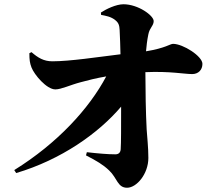

<svg xmlns="http://www.w3.org/2000/svg" viewBox="-20 -830 1040 902"><path d="M455 -760C476 -756 502 -752 522 -735C537 -723 541 -711 542 -689C544 -658 545 -610 546 -575C439 -562 309 -542 226 -542C185 -542 158 -559 128 -585L118 -580C118 -549 120 -534 128 -513C141 -479 199 -410 240 -410C268 -410 310 -431 360 -444C393 -453 432 -463 479 -471C399 -320 250 -157 47 -31L56 -17C268 -80 443 -204 549 -329C549 -233 549 -157 547 -129C546 -113 537 -105 522 -105C487 -105 440 -109 388 -115L384 -100C433 -75 465 -56 493 -29C531 7 532 52 577 52C622 52 677 -13 677 -88C677 -139 671 -189 669 -222C665 -295 663 -413 663 -491C780 -496 845 -482 883 -482C912 -482 931 -502 931 -530C931 -566 840 -624 793 -624C779 -624 758 -604 666 -589C668 -613 671 -640 677 -669C683 -700 702 -709 702 -731C702 -757 629 -810 560 -810C525 -810 478 -787 454 -771Z"/></svg>

Font: Noto Serif CJK JP Black
Style: Regular
Weight: 900
Designer: Ryoko NISHIZUKA 西塚涼子 (kana & ideographs); Frank Grießhammer (Latin, Greek & Cyrillic); Wenlong ZHANG 张文龙 (bopomofo); San
Foundry: Adobe Systems Incorporated
Version: Version 1.001;PS 1.001;hotconv 16.6.54;makeotf.lib2.5.65590